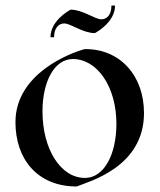

<svg xmlns="http://www.w3.org/2000/svg" viewBox="-20 -662 581 696"><path d="M258 14C301 -4 502 -55 502 -252C502 -389 414 -486 286 -484C240 -471 36 -398 36 -219C36 -86 115 14 258 14ZM288 -17C200 -17 134 -121 134 -258C134 -368 178 -448 244 -448C333 -448 402 -347 402 -213C402 -102 357 -17 288 -17ZM163 -527H176C176 -557 190 -577 213 -577C236 -577 280 -542 324 -542C337 -549 397 -585 397 -642H384C384 -611 370 -592 347 -592C324 -592 280 -627 236 -627C223 -620 163 -584 163 -527Z"/></svg>

Font: Mazius Display
Style: Regular
Weight: 400
Designer: Alberto Casagrande & Collletttivo
Foundry: Collletttivo
Version: Version 2.000;Glyphs 3.2 (3217)